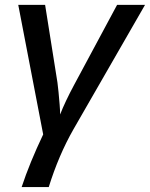

<svg xmlns="http://www.w3.org/2000/svg" viewBox="-20 -548 605 775"><path d="M276.4 -25.9Q216.8 78.6 176.8 207H67.4Q99.6 109.4 154.3 -5.4L53.7 -528.3H162.1L211.9 -214.8Q213.9 -201.2 216.3 -176Q218.8 -150.9 220.7 -126Q222.7 -101.1 222.7 -85.9Q232.9 -112.3 247.1 -142.1Q261.2 -171.9 278.8 -204.6L452.6 -528.3H565.4Z"/></svg>

Font: Arimo Medium
Style: Italic
Weight: 500
Italic angle: -12°
Designer: Steve Matteson
Foundry: Monotype Imaging Inc.
Version: Version 1.33